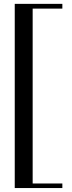

<svg xmlns="http://www.w3.org/2000/svg" viewBox="-20 -800 364 970"><path d="M54.5 150V-780.5H145V150ZM54.5 150V127H295V150ZM54.5 -756.5V-780.5H295V-756.5Z"/></svg>

Font: BodoniModa 10 Custom
Style: Regular
Weight: 400
Designer: Owen Earl
Foundry: indestructible type
Version: Version 2.005